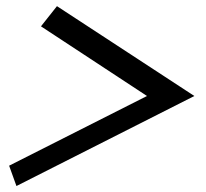

<svg xmlns="http://www.w3.org/2000/svg" viewBox="-20 -606 673 627"><path d="M33.7 1.5 9.8 -64.9 460 -292.5 113.8 -520 166 -585.9 614.7 -292.5Z"/></svg>

Font: HK Grotesk SmBold Legacy Italic
Style: Regular
Weight: 600
Italic angle: -13°
Designer: Alfredo Marco Pradil
Foundry: Hanken Design Co.
Version: Version 2.022;PS 002.022;hotconv 1.0.88;makeotf.lib2.5.64775